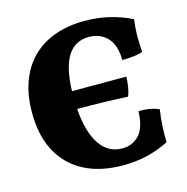

<svg xmlns="http://www.w3.org/2000/svg" viewBox="-103 -783 868 891"><g transform="rotate(-15 331.0 -338.0)"><path d="M603 -43Q502 9 383 9Q218 9 126.5 -81.5Q35 -172 35 -336Q35 -445 76 -523.5Q117 -602 194.5 -643.5Q272 -685 380 -685Q501 -685 605 -633Q599 -591 599 -547Q599 -513 602 -478Q590 -471 560 -467.5Q530 -464 503 -464Q503 -535 469 -571.5Q435 -608 380 -608Q314 -608 279 -554Q244 -500 240 -385H501Q501 -361 496.5 -335Q492 -309 485 -293Q373 -299 242 -299Q250 -189 289.5 -128.5Q329 -68 398 -68Q448 -68 480 -103Q512 -138 514 -215Q539 -217 569 -211.5Q599 -206 612 -198Q600 -121 603 -43Z"/></g></svg>

Font: Vollkorn SC Black
Style: Regular
Weight: 900
Designer: Friedrich Althausen
Foundry: Friedrich Althausen
Version: Version 4.015